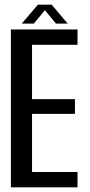

<svg xmlns="http://www.w3.org/2000/svg" viewBox="-20 -801 384 821"><path d="M26.5 0H311.5V-65.5H117V-314H300.5V-377H117V-609.5H311.5V-675H26.5ZM73 -700H124.5L172 -757.5L219.5 -700H269.5L201 -781H142Z"/></svg>

Font: Anybody Condensed
Style: Regular
Weight: 400
Width: 3
Designer: Tyler Finck
Foundry: Etcetera Type Company
Version: Version 1.113;gftools[0.9.25]